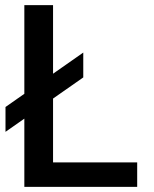

<svg xmlns="http://www.w3.org/2000/svg" viewBox="-20 -731 602 751"><path d="M305.7 -428.2V-525.4L1.5 -312.5V-215.3ZM516.6 0V-95.7H187.5V-710.9H75.2V0Z"/></svg>

Font: Ride SemiBold
Style: Regular
Weight: 600
Version: Version 3.000